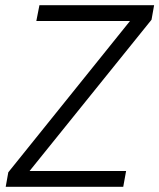

<svg xmlns="http://www.w3.org/2000/svg" viewBox="-20 -720 614 740"><path d="M2 0 12 -56 481 -639H120L132 -700H574L564 -644L94 -61H466L455 0Z"/></svg>

Font: DM Sans 10pt Light
Style: Italic
Weight: 300
Italic angle: -10°
Version: Version 4.004;gftools[0.9.30]